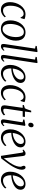

<svg xmlns="http://www.w3.org/2000/svg" viewBox="1714 -2572 868 4337"><g transform="rotate(90 2148.5 -404.0)"><path d="M199 10Q116.5 10 72.5 -46.8Q28.5 -103.5 28.5 -197Q28.5 -258 47.2 -319.5Q66 -381 101.8 -432.2Q137.5 -483.5 189.2 -514.5Q241 -545.5 307 -545.5Q333 -545.5 362.5 -539.5Q392 -533.5 413.5 -522L387 -431L375.5 -435.5Q363.5 -461 351 -476Q338.5 -491 324.5 -497.2Q310.5 -503.5 293 -503.5Q254 -503.5 220.5 -481.2Q187 -459 162 -418.5Q137 -378 123.2 -323Q109.5 -268 109.5 -203Q110 -154 121.5 -117Q133 -80 156.5 -59Q180 -38 216 -38Q244.5 -38 268.2 -45.5Q292 -53 313.8 -67.2Q335.5 -81.5 357.5 -101.5L370.5 -74.5Q355.5 -56 330.5 -36.5Q305.5 -17 272.5 -3.5Q239.5 10 199 10Z M711.5 -545.5Q773 -545.5 814.5 -519.8Q856 -494 877.5 -445.5Q899 -397 899 -328.5Q899 -265.5 880.2 -205.2Q861.5 -145 826.2 -96.2Q791 -47.5 741 -18.8Q691 10 629 10Q568 10 525.8 -15.5Q483.5 -41 462 -89Q440.5 -137 440.5 -204.5Q440.5 -268.5 459.5 -329.2Q478.5 -390 514 -439Q549.5 -488 599.8 -516.8Q650 -545.5 711.5 -545.5ZM704 -508.5Q667 -508.5 637.8 -490Q608.5 -471.5 586.8 -440Q565 -408.5 550.5 -368.8Q536 -329 528.8 -285.8Q521.5 -242.5 521.5 -201Q521.5 -142.5 535.5 -103.8Q549.5 -65 575.5 -46Q601.5 -27 637.5 -27Q673.5 -27 702.5 -45.5Q731.5 -64 753 -95.2Q774.5 -126.5 789 -165.8Q803.5 -205 810.8 -247.8Q818 -290.5 818 -331.5Q818 -383.5 806.2 -423.2Q794.5 -463 769.8 -485.8Q745 -508.5 704 -508.5Z M1047 -70Q1044.5 -54 1050 -46Q1055.5 -38 1064 -38Q1074 -38 1086.2 -45.2Q1098.5 -52.5 1115.5 -71L1126.5 -52.5Q1119.5 -41 1105.5 -26.5Q1091.5 -12 1071.2 -1Q1051 10 1025 10Q1008.5 10 996.8 4.2Q985 -1.5 979 -14.8Q973 -28 973.5 -49.5Q973.5 -53.5 974.2 -60.8Q975 -68 976 -76.8Q977 -85.5 978 -93.5L1078.5 -760.5L1015 -775L1021 -799.5L1143.5 -817.5L1157.5 -807.5Z M1295 -70Q1292.5 -54 1298 -46Q1303.5 -38 1312 -38Q1322 -38 1334.2 -45.2Q1346.5 -52.5 1363.5 -71L1374.5 -52.5Q1367.5 -41 1353.5 -26.5Q1339.5 -12 1319.2 -1Q1299 10 1273 10Q1256.5 10 1244.8 4.2Q1233 -1.5 1227 -14.8Q1221 -28 1221.5 -49.5Q1221.5 -53.5 1222.2 -60.8Q1223 -68 1224 -76.8Q1225 -85.5 1226 -93.5L1326.5 -760.5L1263 -775L1269 -799.5L1391.5 -817.5L1405.5 -807.5Z M1824.5 -86Q1809.5 -65.5 1780.8 -43Q1752 -20.5 1714.2 -5.2Q1676.5 10 1633 10Q1584.5 10 1549 -7Q1513.5 -24 1490.5 -53.5Q1467.5 -83 1456.8 -121Q1446 -159 1446.5 -201.5Q1447 -268.5 1468.5 -330.2Q1490 -392 1527.5 -440.5Q1565 -489 1615.8 -517.2Q1666.5 -545.5 1726.5 -545.5Q1769 -545.5 1797.2 -531.2Q1825.5 -517 1840 -491.8Q1854.5 -466.5 1854.5 -433.5Q1854.5 -391.5 1833.5 -358.2Q1812.5 -325 1777.5 -300.2Q1742.5 -275.5 1699.8 -259Q1657 -242.5 1612.2 -233.8Q1567.5 -225 1527.5 -224.5Q1525.5 -192.5 1530.5 -159.5Q1535.5 -126.5 1549.2 -98.8Q1563 -71 1586.8 -54.2Q1610.5 -37.5 1646 -37.5Q1674 -37.5 1702 -46Q1730 -54.5 1757.5 -71.2Q1785 -88 1809.5 -114ZM1713.5 -509.5Q1676 -509.5 1644.2 -487.8Q1612.5 -466 1588.2 -429.5Q1564 -393 1549 -348Q1534 -303 1529 -256.5Q1569 -259 1605.8 -269.2Q1642.5 -279.5 1673.8 -296.2Q1705 -313 1728.5 -334.8Q1752 -356.5 1765 -382.8Q1778 -409 1778 -438.5Q1778 -472.5 1761.5 -491Q1745 -509.5 1713.5 -509.5Z M2073.5 10Q1991 10 1947 -46.8Q1903 -103.5 1903 -197Q1903 -258 1921.8 -319.5Q1940.5 -381 1976.2 -432.2Q2012 -483.5 2063.8 -514.5Q2115.5 -545.5 2181.5 -545.5Q2207.5 -545.5 2237 -539.5Q2266.5 -533.5 2288 -522L2261.5 -431L2250 -435.5Q2238 -461 2225.5 -476Q2213 -491 2199 -497.2Q2185 -503.5 2167.5 -503.5Q2128.5 -503.5 2095 -481.2Q2061.5 -459 2036.5 -418.5Q2011.5 -378 1997.8 -323Q1984 -268 1984 -203Q1984.5 -154 1996 -117Q2007.5 -80 2031 -59Q2054.5 -38 2090.5 -38Q2119 -38 2142.8 -45.5Q2166.5 -53 2188.2 -67.2Q2210 -81.5 2232 -101.5L2245 -74.5Q2230 -56 2205 -36.5Q2180 -17 2147 -3.5Q2114 10 2073.5 10Z M2446 -169.5Q2443 -147 2440.8 -131.2Q2438.5 -115.5 2437.8 -103Q2437 -90.5 2437 -76Q2437 -60 2445.2 -52Q2453.5 -44 2469 -44Q2504 -44 2530.8 -57.5Q2557.5 -71 2575 -86.5L2585 -55.5Q2570.5 -37.5 2546.5 -22.8Q2522.5 -8 2494.8 1Q2467 10 2439 10Q2403 10 2381.5 -7.5Q2360 -25 2360 -65Q2360 -73 2360.8 -83.8Q2361.5 -94.5 2363 -107.2Q2364.5 -120 2366.5 -134Q2368.5 -148 2370.5 -161.5L2416.5 -482H2349.5L2355 -508.5L2425.5 -531.5Q2434 -542.5 2444.5 -569Q2455 -595.5 2464.8 -624.8Q2474.5 -654 2481 -674H2518.5L2499 -532.5H2622.5L2615.5 -482H2492.5Z M2730.5 10Q2713.5 10 2700.5 3.8Q2687.5 -2.5 2681.2 -17.2Q2675 -32 2677.5 -56.5Q2679 -72 2684.5 -106.5Q2690 -141 2697.5 -187.5Q2705 -234 2713.2 -285.5Q2721.5 -337 2729.2 -387.2Q2737 -437.5 2743 -479L2678.5 -497.5L2683 -521L2805.5 -543L2824 -533L2752.5 -72.5Q2749.5 -53.5 2755.8 -45.8Q2762 -38 2769.5 -38Q2780 -38 2791 -44.5Q2802 -51 2818.5 -69.5L2830 -50.5Q2823.5 -40 2809.2 -25.8Q2795 -11.5 2775 -0.8Q2755 10 2730.5 10ZM2798.5 -608Q2777 -608 2764.8 -621.8Q2752.5 -635.5 2752.5 -659.5Q2752.5 -691 2769.8 -709.5Q2787 -728 2811 -728Q2831.5 -728 2843.5 -714.5Q2855.5 -701 2855.5 -678.5Q2855.5 -646 2838.5 -627Q2821.5 -608 2798.5 -608Z M3279.5 -86Q3264.5 -65.5 3235.8 -43Q3207 -20.5 3169.2 -5.2Q3131.5 10 3088 10Q3039.5 10 3004 -7Q2968.5 -24 2945.5 -53.5Q2922.5 -83 2911.8 -121Q2901 -159 2901.5 -201.5Q2902 -268.5 2923.5 -330.2Q2945 -392 2982.5 -440.5Q3020 -489 3070.8 -517.2Q3121.5 -545.5 3181.5 -545.5Q3224 -545.5 3252.2 -531.2Q3280.5 -517 3295 -491.8Q3309.5 -466.5 3309.5 -433.5Q3309.5 -391.5 3288.5 -358.2Q3267.5 -325 3232.5 -300.2Q3197.5 -275.5 3154.8 -259Q3112 -242.5 3067.2 -233.8Q3022.5 -225 2982.5 -224.5Q2980.5 -192.5 2985.5 -159.5Q2990.5 -126.5 3004.2 -98.8Q3018 -71 3041.8 -54.2Q3065.5 -37.5 3101 -37.5Q3129 -37.5 3157 -46Q3185 -54.5 3212.5 -71.2Q3240 -88 3264.5 -114ZM3168.5 -509.5Q3131 -509.5 3099.2 -487.8Q3067.5 -466 3043.2 -429.5Q3019 -393 3004 -348Q2989 -303 2984 -256.5Q3024 -259 3060.8 -269.2Q3097.5 -279.5 3128.8 -296.2Q3160 -313 3183.5 -334.8Q3207 -356.5 3220 -382.8Q3233 -409 3233 -438.5Q3233 -472.5 3216.5 -491Q3200 -509.5 3168.5 -509.5Z M3430 -457.5Q3427.5 -476 3422 -485Q3416.5 -494 3406 -494Q3395 -494 3386.2 -488Q3377.5 -482 3370 -476L3360 -496.5Q3366 -504 3378.8 -515.8Q3391.5 -527.5 3409.5 -537Q3427.5 -546.5 3447 -546.5Q3469 -546.5 3481 -538Q3493 -529.5 3498.2 -514.5Q3503.5 -499.5 3505.5 -479.5L3543 -167L3559 -26L3535 -27.5L3621 -143Q3663.5 -201.5 3690.2 -249.5Q3717 -297.5 3730.8 -340Q3744.5 -382.5 3746.5 -422Q3747.5 -442 3742 -455.5Q3736.5 -469 3730.8 -480.5Q3725 -492 3725 -505Q3725 -526 3736 -536.2Q3747 -546.5 3761.5 -546.5Q3778.5 -546.5 3790 -535.5Q3801.5 -524.5 3807.8 -505.2Q3814 -486 3814 -460.5Q3814 -417.5 3795 -365.2Q3776 -313 3742 -254.5Q3708 -196 3661.5 -134L3558.5 4L3501.5 10L3475.5 -159Z M4237 -86Q4222 -65.5 4193.2 -43Q4164.5 -20.5 4126.8 -5.2Q4089 10 4045.5 10Q3997 10 3961.5 -7Q3926 -24 3903 -53.5Q3880 -83 3869.2 -121Q3858.5 -159 3859 -201.5Q3859.5 -268.5 3881 -330.2Q3902.5 -392 3940 -440.5Q3977.5 -489 4028.2 -517.2Q4079 -545.5 4139 -545.5Q4181.5 -545.5 4209.8 -531.2Q4238 -517 4252.5 -491.8Q4267 -466.5 4267 -433.5Q4267 -391.5 4246 -358.2Q4225 -325 4190 -300.2Q4155 -275.5 4112.2 -259Q4069.5 -242.5 4024.8 -233.8Q3980 -225 3940 -224.5Q3938 -192.5 3943 -159.5Q3948 -126.5 3961.8 -98.8Q3975.5 -71 3999.2 -54.2Q4023 -37.5 4058.5 -37.5Q4086.5 -37.5 4114.5 -46Q4142.5 -54.5 4170 -71.2Q4197.5 -88 4222 -114ZM4126 -509.5Q4088.5 -509.5 4056.8 -487.8Q4025 -466 4000.8 -429.5Q3976.5 -393 3961.5 -348Q3946.5 -303 3941.5 -256.5Q3981.5 -259 4018.2 -269.2Q4055 -279.5 4086.2 -296.2Q4117.5 -313 4141 -334.8Q4164.5 -356.5 4177.5 -382.8Q4190.5 -409 4190.5 -438.5Q4190.5 -472.5 4174 -491Q4157.5 -509.5 4126 -509.5Z"/></g></svg>

Font: Merriweather 72pt Light
Style: Italic
Weight: 300
Italic angle: -7.8°
Version: Version 2.101